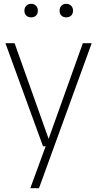

<svg xmlns="http://www.w3.org/2000/svg" viewBox="-20 -767 510 1007"><path d="M205.5 0 8.5 -540.5H56.5L235 -39L414.5 -540.5H461L184.5 220H139L219.5 0ZM327.5 -676Q312 -676 302.2 -685.2Q292.5 -694.5 292.5 -711Q292.5 -727 302.2 -737Q312 -747 327.5 -747Q343 -747 353 -737Q363 -727 363 -711Q363 -694.5 353 -685.2Q343 -676 327.5 -676ZM143.5 -676Q128 -676 118 -685.2Q108 -694.5 108 -711Q108 -727 118 -737Q128 -747 143.5 -747Q159 -747 168.8 -737Q178.5 -727 178.5 -711Q178.5 -694.5 168.8 -685.2Q159 -676 143.5 -676Z"/></svg>

Font: Encode Sans Semi Condensed ExtraLight
Style: Regular
Weight: 200
Width: 4
Designer: Multiple Designers
Foundry: Impallari Type
Version: Version 3.000; ttfautohint (v1.8.3) -l 8 -r 50 -G 200 -x 14 